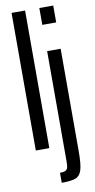

<svg xmlns="http://www.w3.org/2000/svg" viewBox="-102 -785 507 1021"><g transform="rotate(-10 151.5 -275.0)"><path d="M39 0V-743H112V0ZM189 -652V-743H264V-652ZM190 83V-510H263V43Q263 114 253.5 144.5Q244 175 220.5 184Q197 193 145 193V139Q167 139 176 133.5Q185 128 187.5 117.5Q190 107 190 83Z"/></g></svg>

Font: Saira Ultra Condensed Medium
Style: Regular
Weight: 500
Width: 1
Designer: Hector Gatti with collaboration of the Omnibus-Type team
Foundry: Omnibus-Type
Version: Version 1.001; ttfautohint (v1.8)